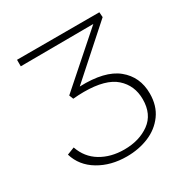

<svg xmlns="http://www.w3.org/2000/svg" viewBox="-155 -786 888 919"><g transform="rotate(-30 289.5 -326.0)"><path d="M532 -201Q532 -133 498 -86.5Q464 -40 408.5 -17Q353 6 287 6Q199 6 133 -33.5Q67 -73 46 -143L87 -159Q109 -95 164 -62Q219 -29 293 -29Q376 -29 432.5 -70Q489 -111 489 -194Q489 -270 435.5 -317.5Q382 -365 262 -365Q234 -365 202 -362L193 -385L464 -624L62 -622V-658H517L519 -630L258 -397Q398 -402 465 -347.5Q532 -293 532 -201Z"/></g></svg>

Font: Ysabeau Light
Style: Regular
Weight: 300
Designer: Christian Thalmann (Catharsis Fonts)
Version: Version 0.003